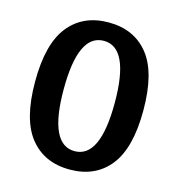

<svg xmlns="http://www.w3.org/2000/svg" viewBox="-107 -804 844 908"><g transform="rotate(15 315.0 -350.0)"><path d="M510 -77.5Q440 10 315 10Q190 10 120 -77.5Q50 -165 50 -350Q50 -535 120 -622.5Q190 -710 315 -710Q440 -710 510 -622.5Q580 -535 580 -350Q580 -165 510 -77.5ZM190 -350Q190 -80 315 -80Q440 -80 440 -350Q440 -620 315 -620Q190 -620 190 -350Z"/></g></svg>

Font: Scada
Style: Bold
Weight: 700
Designer: Jovanny Lemonad
Foundry: Jovanny Lemonad
Version: Version 4.100;PS 004.100;hotconv 1.0.88;makeotf.lib2.5.64775